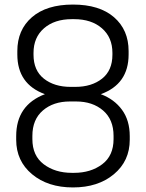

<svg xmlns="http://www.w3.org/2000/svg" viewBox="-20 -811 640 842"><path d="M51 -198V-214Q51 -350 177 -398Q56 -442 56 -572V-587Q56 -680 120 -735.5Q184 -791 300 -791Q416 -791 480 -735.5Q544 -680 544 -587V-572Q544 -442 422 -398Q481 -376 515 -329.5Q549 -283 549 -214V-198Q549 -105 479.5 -47Q410 11 300 11Q190 11 120.5 -47Q51 -105 51 -198ZM286 -366Q214 -366 168 -326.5Q122 -287 122 -215V-201Q122 -128 172 -90.5Q222 -53 295 -53H305Q378 -53 428 -90.5Q478 -128 478 -201V-215Q478 -287 432 -326.5Q386 -366 314 -366ZM305 -727H295Q219 -727 173 -687Q127 -647 127 -579V-571Q127 -502 172.5 -466Q218 -430 290 -430H310Q382 -430 427.5 -466Q473 -502 473 -571V-579Q473 -647 427 -687Q381 -727 305 -727Z"/></svg>

Font: Cooper Hewitt
Style: Book
Weight: 705
Designer: Village Type and Design LLC
Foundry: Cooper Hewitt Smithsonian Design Museum
Version: 1.000; ttfautohint (v1.8.1)